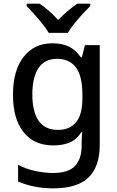

<svg xmlns="http://www.w3.org/2000/svg" viewBox="-20 -786 640 1051"><path d="M271 245Q218 245 170 235.5Q122 226 79 208V116Q122 139 173.5 150Q225 161 269 161Q355 161 391 122Q427 83 427 12V-5Q427 -18 427.5 -29.5Q428 -41 430 -63H426Q398 -21 360.5 -5.5Q323 10 272 10Q166 10 108.5 -63Q51 -136 51 -267Q51 -400 109 -474.5Q167 -549 267 -549Q320 -549 357 -531Q394 -513 423 -472H428L445 -539H526V7Q526 125 465 185Q404 245 271 245ZM297 -75Q361 -75 396 -116.5Q431 -158 431 -248V-268Q431 -371 395 -417.5Q359 -464 294 -464Q224 -464 190.5 -413Q157 -362 157 -269Q157 -175 191.5 -125Q226 -75 297 -75ZM247 -606Q234 -628 212.5 -655Q191 -682 167.5 -708Q144 -734 126 -753V-766H196Q248 -732 298 -677Q325 -704 351.5 -726.5Q378 -749 403 -766H474V-753Q455 -734 431 -708Q407 -682 385.5 -655Q364 -628 351 -606Z"/></svg>

Font: Noto Sans Mono Medium
Style: Regular
Weight: 500
Designer: Monotype Design Team
Foundry: Monotype Imaging Inc.
Version: Version 2.014